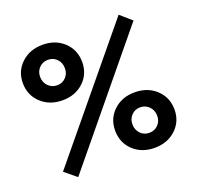

<svg xmlns="http://www.w3.org/2000/svg" viewBox="-114 -744 900 877"><g transform="rotate(-20 336.0 -306.0)"><path d="M122 11 65 -36 549 -623 604 -575ZM176 -343Q113 -343 72 -381.5Q31 -420 31 -479Q31 -537 72 -575Q113 -613 175 -613Q238 -613 278.5 -574.5Q319 -536 319 -477Q319 -419 278.5 -381Q238 -343 176 -343ZM176 -416Q201 -416 218 -433.5Q235 -451 235 -477Q235 -504 218 -522Q201 -540 175 -540Q149 -540 132 -522.5Q115 -505 115 -479Q115 -452 132.5 -434Q150 -416 176 -416ZM496 -265Q559 -265 600 -226.5Q641 -188 641 -129Q641 -71 600 -33Q559 5 497 5Q434 5 393.5 -33.5Q353 -72 353 -131Q353 -189 393.5 -227Q434 -265 496 -265ZM496 -192Q471 -192 454 -174.5Q437 -157 437 -131Q437 -104 454 -86Q471 -68 497 -68Q523 -68 540 -85.5Q557 -103 557 -129Q557 -156 539.5 -174Q522 -192 496 -192Z"/></g></svg>

Font: EauTest
Style: Bold
Weight: 700
Designer: Christian Thalmann (Catharsis Fonts)
Version: Version 0.001;PS 000.001;hotconv 1.0.88;makeotf.lib2.5.64775